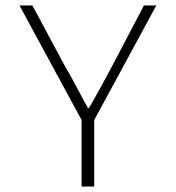

<svg xmlns="http://www.w3.org/2000/svg" viewBox="-20 -679 640 699"><path d="M277 0V-242L51 -659H98L215 -441Q232 -413 260 -360Q288 -307 300 -286H304Q340 -347 390 -442L504 -659H549L323 -242V0Z"/></svg>

Font: TypoPRO Source Code Pro
Style: Regular
Weight: 300
Monospace: yes
Designer: Paul D. Hunt, Teo Tuominen
Foundry: Adobe Systems Incorporated
Version: Version 2.010;PS 1.0;hotconv 1.0.84;makeotf.lib2.5.63406